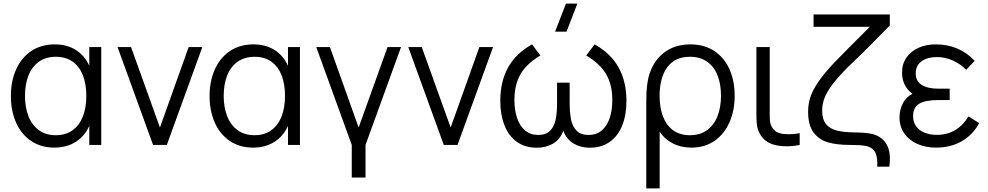

<svg xmlns="http://www.w3.org/2000/svg" viewBox="-20 -800 5452 1060"><path d="M473 -540H539V0H473V-105Q447.5 -48 397.5 -16.5Q347.5 15 280.5 15Q206 15 151.5 -22Q97 -59 68.5 -123.8Q40 -188.5 40 -270Q40 -351.5 68.8 -416.2Q97.5 -481 152.2 -518Q207 -555 282.5 -555Q349.5 -555 398.8 -524Q448 -493 473 -436.5ZM456.5 -270.5Q456.5 -335 437.8 -383.8Q419 -432.5 381.2 -459.5Q343.5 -486.5 288.5 -486.5Q233.5 -486.5 195 -459.2Q156.5 -432 137.2 -383.2Q118 -334.5 118 -270.5Q118 -208 137 -159Q156 -110 194.2 -81.8Q232.5 -53.5 288 -53.5Q343 -53.5 381 -81.2Q419 -109 437.8 -157.8Q456.5 -206.5 456.5 -270.5Z M901 0H825L629 -540H703.5L863 -96L1021.5 -540H1097Z M1570 -540H1636V0H1570V-105Q1544.5 -48 1494.5 -16.5Q1444.5 15 1377.5 15Q1303 15 1248.5 -22Q1194 -59 1165.5 -123.8Q1137 -188.5 1137 -270Q1137 -351.5 1165.8 -416.2Q1194.5 -481 1249.2 -518Q1304 -555 1379.5 -555Q1446.5 -555 1495.8 -524Q1545 -493 1570 -436.5ZM1553.5 -270.5Q1553.5 -335 1534.8 -383.8Q1516 -432.5 1478.2 -459.5Q1440.5 -486.5 1385.5 -486.5Q1330.5 -486.5 1292 -459.2Q1253.5 -432 1234.2 -383.2Q1215 -334.5 1215 -270.5Q1215 -208 1234 -159Q1253 -110 1291.2 -81.8Q1329.5 -53.5 1385 -53.5Q1440 -53.5 1478 -81.2Q1516 -109 1534.8 -157.8Q1553.5 -206.5 1553.5 -270.5Z M1998 180H1922V0L1726 -540H1801.5L1960 -96L2119.5 -540H2194L1998 0Z M2506 0H2430L2234 -540H2308.5L2468 -96L2626.5 -540H2702Z M3104.5 -780H3167.5L3107.5 -625H3044.5ZM3262.5 -555Q3438.5 -458.5 3438.5 -242.5Q3438.5 -166.5 3415.5 -108.2Q3392.5 -50 3347 -17.2Q3301.5 15.5 3237 15.5Q3185.5 15.5 3146.8 -7.5Q3108 -30.5 3090 -78Q3072.5 -30.5 3033.8 -7.5Q2995 15.5 2944 15.5Q2878 15.5 2832.8 -17.5Q2787.5 -50.5 2764.8 -109Q2742 -167.5 2742 -243Q2742 -458.5 2917.5 -555L2963.5 -493.5Q2887.5 -449 2853.8 -390.5Q2820 -332 2820 -247.5Q2820 -191.5 2834.8 -148Q2849.5 -104.5 2879 -79.8Q2908.5 -55 2951 -55Q2994.5 -55 3017.2 -78.5Q3040 -102 3047.8 -140.5Q3055.5 -179 3055.5 -234.5V-343.5H3125V-234.5Q3125 -179 3132.5 -140.8Q3140 -102.5 3163 -78.8Q3186 -55 3229.5 -55Q3273 -55 3302.5 -80.2Q3332 -105.5 3346.2 -149Q3360.5 -192.5 3360.5 -247.5Q3360.5 -332.5 3326.2 -390.8Q3292 -449 3216.5 -493.5Z M3548 -237.5Q3548 -295 3552 -324.5Q3559 -392.5 3589.2 -444.5Q3619.5 -496.5 3671 -525.8Q3722.5 -555 3791.5 -555Q3869 -555 3924.2 -518Q3979.5 -481 4007.8 -416.8Q4036 -352.5 4036 -271.5Q4036 -189.5 4007.2 -124.5Q3978.5 -59.5 3924.5 -22.2Q3870.5 15 3797 15Q3739 15 3693.2 -9Q3647.5 -33 3622 -73.5V240H3548ZM3960.5 -271Q3960.5 -335 3941.5 -383.5Q3922.5 -432 3884 -459.2Q3845.5 -486.5 3789 -486.5Q3706 -486.5 3663.8 -428.5Q3621.5 -370.5 3621.5 -271.5Q3621.5 -206.5 3640 -157.5Q3658.5 -108.5 3696 -81Q3733.5 -53.5 3789 -53.5Q3844.5 -53.5 3883 -81.2Q3921.5 -109 3941 -158.2Q3960.5 -207.5 3960.5 -271Z M4174 -63.5Q4162.5 -85 4159.2 -107.5Q4156 -130 4156 -165V-195.5V-540H4229.5V-198.5V-165Q4229.5 -142 4231.5 -127.8Q4233.5 -113.5 4240.5 -100.5Q4251 -81.5 4267 -72.2Q4283 -63 4305.5 -60.5Q4320 -59 4335.5 -59Q4366 -59 4395 -64.5V0Q4363 7.5 4323.5 7.5Q4298.5 7.5 4279 4.5Q4204.5 -5.5 4174 -63.5Z M4823 120Q4823.5 114 4823.5 102.5Q4823.5 55.5 4807.2 33.5Q4791 11.5 4760.5 5.8Q4730 0 4670 0Q4601.5 0 4552.2 -13.8Q4503 -27.5 4472.2 -67.8Q4441.5 -108 4441.5 -183Q4441.5 -223.5 4453 -261Q4464.5 -298.5 4496.5 -346Q4528.5 -393.5 4587.5 -456L4618 -487Q4631.5 -501 4681.2 -551.2Q4731 -601.5 4782 -652H4471.5V-720H4892.5V-659.5L4867.5 -634Q4804.5 -569.5 4759.2 -524.5Q4714 -479.5 4660 -428.5Q4605 -373 4574.2 -331.5Q4543.5 -290 4531.2 -256.8Q4519 -223.5 4519 -189.5Q4519 -141.5 4540 -115.2Q4561 -89 4601 -79Q4641 -69 4705 -69Q4723 -69 4749 -67Q4775 -65 4794.5 -60.5Q4840 -49.5 4866.5 -15.5Q4893 18.5 4893 77.5Q4893 97.5 4890 120Z M5386 -120Q5350.5 -55.5 5289.5 -20.2Q5228.5 15 5148 15Q5091 15 5045 -5.2Q4999 -25.5 4972.5 -63.2Q4946 -101 4946 -151.5Q4946 -193 4964.2 -229Q4982.5 -265 5017.5 -282Q4960 -325.5 4960 -399.5Q4960 -447 4984.5 -482.2Q5009 -517.5 5051.2 -536.2Q5093.5 -555 5146 -555Q5211.5 -555 5265.8 -531.8Q5320 -508.5 5361 -464L5314 -414.5Q5283.5 -446.5 5240.8 -465.8Q5198 -485 5151.5 -485Q5101 -485 5068.2 -461.8Q5035.5 -438.5 5035.5 -394.5Q5035.5 -352 5068.5 -331.2Q5101.5 -310.5 5160 -310.5H5223V-247.5H5159Q5088 -247.5 5054.5 -227.2Q5021 -207 5021 -158.5Q5021 -127 5037.2 -103.8Q5053.5 -80.5 5083.2 -68Q5113 -55.5 5152.5 -55.5Q5209 -55.5 5253 -81.5Q5297 -107.5 5327 -157.5Z"/></svg>

Font: CCSD_manrope
Style: Regular
Weight: 400
Designer: Mikhail Sharanda
Foundry: Mikhail Sharanda
Version: Version 4.503